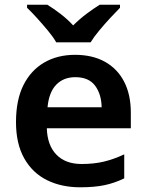

<svg xmlns="http://www.w3.org/2000/svg" viewBox="-20 -786 622 816"><path d="M299 -553Q373 -553 426 -523.5Q479 -494 507.5 -439Q536 -384 536 -307V-241H179Q181 -169 219.5 -129Q258 -89 327 -89Q379 -89 421 -99Q463 -109 508 -130V-28Q467 -8 424 1Q381 10 321 10Q241 10 179.5 -20.5Q118 -51 83 -113Q48 -175 48 -267Q48 -361 79.5 -424Q111 -487 167.5 -520Q224 -553 299 -553ZM300 -458Q250 -458 219 -426Q188 -394 182 -330H412Q411 -386 384 -422Q357 -458 300 -458ZM219 -606Q206 -629 183.5 -656Q161 -683 137.5 -709Q114 -735 95 -753V-766H181Q207 -750 236.5 -727.5Q266 -705 291 -678Q318 -705 348 -727.5Q378 -750 404 -766H490V-753Q472 -735 448 -709Q424 -683 401.5 -656Q379 -629 365 -606Z"/></svg>

Font: Noto Sans Adlam Unjoined SemiBold
Style: Regular
Weight: 600
Version: Version 3.001